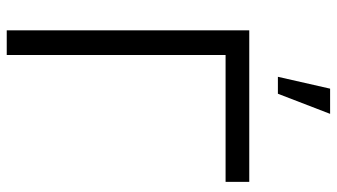

<svg xmlns="http://www.w3.org/2000/svg" viewBox="-235 -765 1000 570"><g transform="rotate(90 265.0 -480.0)"><path d="M70 -720H520V-649.7H143.3V0H70ZM208 -805H258.3L318 -960H243.2Z"/></g></svg>

Font: Tap Sans
Style: Regular
Weight: 400
Designer: Tap Payments
Foundry: Tap Payments
Version: Version 1.001;Glyphs 3.1.2 (3151)